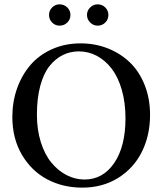

<svg xmlns="http://www.w3.org/2000/svg" viewBox="-20 -859 751 889"><path d="M674.8 -327.1Q674.8 -232.4 637 -156.2Q599.1 -80.1 527.1 -35.2Q455.1 9.8 360.8 9.8Q271.5 9.8 198.7 -28.6Q126 -66.9 81.5 -142.3Q37.1 -217.8 37.1 -317.9Q37.1 -387.2 58.8 -449Q80.6 -510.7 120.4 -557.4Q160.2 -604 220.5 -631.1Q280.8 -658.2 353 -658.2Q419.9 -658.2 478.5 -635.3Q537.1 -612.3 580.8 -570.6Q624.5 -528.8 649.7 -465.8Q674.8 -402.8 674.8 -327.1ZM345.2 -621.1Q305.2 -621.1 271 -604.2Q236.8 -587.4 209.5 -553.5Q182.1 -519.5 166.5 -461.7Q150.9 -403.8 150.9 -328.1Q150.9 -258.8 168.9 -201.2Q187 -143.6 217.8 -106.2Q248.5 -68.8 288.1 -48.3Q327.6 -27.8 371.1 -27.8Q456.5 -27.8 508.8 -104.2Q561 -180.7 561 -311Q561 -384.3 543.7 -443.8Q526.4 -503.4 496.6 -541.7Q466.8 -580.1 428 -600.6Q389.2 -621.1 345.2 -621.1ZM207 -790Q207 -810.1 221.4 -824.5Q235.8 -838.9 255.9 -838.9Q276.9 -838.9 291.5 -824.5Q306.2 -810.1 306.2 -790Q306.2 -769 291.5 -754.6Q276.9 -740.2 255.9 -740.2Q235.8 -740.2 221.4 -754.6Q207 -769 207 -790ZM382.8 -790Q382.8 -810.1 397.5 -824.5Q412.1 -838.9 432.1 -838.9Q453.1 -838.9 467.5 -824.5Q481.9 -810.1 481.9 -790Q481.9 -769 467.5 -754.6Q453.1 -740.2 432.1 -740.2Q412.1 -740.2 397.5 -754.9Q382.8 -769.5 382.8 -790Z"/></svg>

Font: Common Serif Medium
Style: Regular
Weight: 500
Designer: Philipp H. Poll, Khaled Hosny
Foundry: Stefan Peev, Context Ltd.
Version: Version 1.026